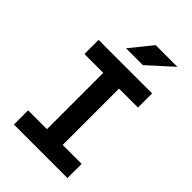

<svg xmlns="http://www.w3.org/2000/svg" viewBox="-263 -1009 1112 1112"><g transform="rotate(45 293.0 -453.0)"><path d="M73.7 0H512.2V-116.2H356.9V-577.6H512.2V-693.4H73.7V-577.6H228V-116.2H73.7ZM220.7 -771.5H358.4L506.8 -905.8H329.1Z"/></g></svg>

Font: CaskaydiaCove Nerd Font
Style: Bold
Weight: 700
Designer: Aaron Bell
Foundry: Saja Typeworks
Version: Version 2111.1;Nerd Fonts 2.3.0